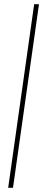

<svg xmlns="http://www.w3.org/2000/svg" viewBox="-20 -651 225 916"><path d="M19 245 143 -631H166L42 245Z"/></svg>

Font: Alumni Sans Thin Thin
Style: Italic
Weight: 250
Italic angle: -8°
Version: Version 1.016